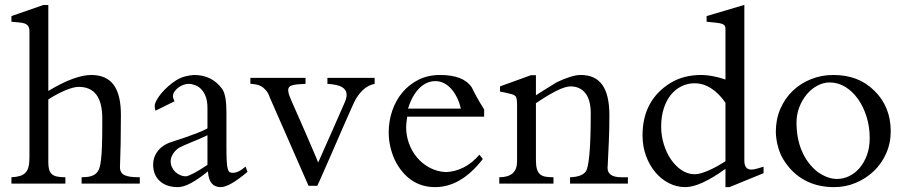

<svg xmlns="http://www.w3.org/2000/svg" viewBox="-20 -746 3686 780"><path d="M547.9 0H311.5V-25.9Q334 -25.9 348.1 -29.8Q362.3 -33.7 371.1 -42.2Q379.9 -50.8 384.3 -64.9Q388.7 -79.1 390.6 -99.6Q393.1 -120.1 394.3 -155Q395.5 -189.9 395.5 -241.2V-265.1Q395.5 -393.1 299.8 -393.1Q279.3 -393.1 246.3 -379.4Q213.4 -365.7 176.3 -342.3V-87.4Q176.3 -69.8 179.4 -57.9Q182.6 -45.9 190.4 -38.8Q198.2 -31.7 211.7 -28.8Q225.1 -25.9 245.6 -25.9V0H26.4V-25.9Q47.4 -26.9 61.3 -31.2Q75.2 -35.6 83.7 -44.7Q92.3 -53.7 95.9 -68.6Q99.6 -83.5 99.6 -106V-619.1Q99.6 -633.3 94.2 -640.4Q88.9 -647.5 79.1 -650.9Q69.3 -654.3 55.9 -655Q42.5 -655.8 26.4 -657.7V-680.7L155.8 -725.6H176.3V-376.5Q232.4 -410.2 275.4 -425.8Q318.4 -441.4 350.6 -441.4Q412.1 -441.4 441.7 -401.4Q471.2 -361.3 471.2 -279.3Q471.2 -218.3 470.2 -165Q469.2 -111.8 467.3 -63Q468.3 -52.7 472.7 -45.7Q477.1 -38.6 486.6 -34.2Q496.1 -29.8 511 -27.8Q525.9 -25.9 547.9 -25.9Z M822.8 -196.8Q817.4 -193.8 807.1 -189.2Q796.9 -184.6 784.7 -179.4Q772.5 -174.3 759.3 -168.9Q746.1 -163.6 734.6 -158.4Q723.1 -153.3 714.8 -149.4Q706.5 -145.5 703.6 -143.1Q689.9 -132.8 681.6 -118.9Q673.3 -105 673.3 -90.3Q673.3 -78.1 678.5 -66.9Q683.6 -55.7 692.1 -47.6Q700.7 -39.6 711.9 -34.7Q723.1 -29.8 735.4 -29.8Q739.7 -29.8 749 -33.7Q758.3 -37.6 770.3 -43.9Q782.2 -50.3 795.9 -58.8Q809.6 -67.4 822.8 -76.2ZM985.4 -47.9Q912.1 14.2 877 14.2Q853 14.2 840.1 -1Q827.1 -16.1 824.7 -49.8Q785.6 -18.1 755.4 -2Q725.1 14.2 702.6 14.2Q656.2 14.2 629.2 -10.5Q602.1 -35.2 602.1 -77.6Q602.1 -105 617.7 -127.9Q633.3 -150.9 661.6 -163.6Q668.9 -167 689 -173.3Q709 -179.7 733.2 -188Q757.3 -196.3 782 -205.8Q806.6 -215.3 822.8 -224.6V-307.6Q822.8 -335 815.7 -353.5Q808.6 -372.1 797.6 -383.5Q786.6 -395 772.9 -400.1Q759.3 -405.3 746.1 -405.3Q735.8 -405.3 724.6 -401.1Q713.4 -397 704.1 -389.9Q694.8 -382.8 688.7 -373.8Q682.6 -364.7 682.6 -355Q682.6 -347.2 689 -334.5L611.8 -296.4Q608.4 -307.1 608.4 -314.5Q608.4 -324.7 616 -338.6Q623.5 -352.5 635.7 -367.2Q647.9 -381.8 663.8 -395.8Q679.7 -409.7 695.8 -419.9Q714.4 -431.2 732.9 -435.8Q751.5 -440.4 768.1 -441.4Q841.8 -441.4 882.8 -384.3Q891.1 -373 895.5 -349.1Q899.9 -325.2 899.9 -289.6V-147Q899.9 -111.3 901.1 -90.8Q902.3 -70.3 905.3 -59.8Q908.2 -49.3 913.1 -46.6Q918 -43.9 925.3 -43.9Q949.2 -43.9 977.5 -69.3Z M1502 -405.3Q1475.6 -400.4 1454.1 -380.1Q1432.6 -359.9 1418 -329.1Q1414.6 -321.8 1407 -304.7Q1399.4 -287.6 1389.2 -264.6Q1378.9 -241.7 1367.2 -214.6Q1355.5 -187.5 1343.3 -159.4Q1331.1 -131.3 1319.1 -104Q1307.1 -76.7 1297.1 -54Q1287.1 -31.2 1279.8 -14.6Q1272.5 2 1269 8.8H1233.4L1076.7 -348.6Q1069.8 -368.7 1060.1 -379.6Q1050.3 -390.6 1039.8 -396.2Q1029.3 -401.9 1018.1 -403.3Q1006.8 -404.8 997.1 -405.8V-429.7H1221.2V-405.3Q1184.6 -404.3 1167.7 -399.7Q1150.9 -395 1150.9 -381.3Q1150.9 -374 1152.8 -366.5Q1154.8 -358.9 1160.2 -345.7Q1165.5 -332.5 1175.5 -310.3Q1185.5 -288.1 1201.7 -251Q1212.9 -225.6 1224.4 -199.2Q1235.8 -172.9 1245.6 -149.9Q1255.4 -127 1262.7 -109.9Q1270 -92.8 1272.5 -85.9Q1273.9 -88.4 1279.1 -100.1Q1284.2 -111.8 1292 -129.4Q1299.8 -147 1309.3 -168.5Q1318.8 -189.9 1328.6 -211.9Q1351.6 -263.7 1379.4 -327.6Q1388.2 -346.7 1388.2 -360.4Q1388.2 -380.4 1370.4 -391.6Q1352.5 -402.8 1310.1 -405.3V-429.7H1502Z M1852.1 -304.7Q1847.2 -327.1 1837.6 -347.4Q1828.1 -367.7 1814.9 -383.1Q1801.8 -398.4 1784.9 -407.5Q1768.1 -416.5 1749 -416.5Q1729.5 -416.5 1712.6 -408.4Q1695.8 -400.4 1681.6 -385.7Q1667.5 -371.1 1656.2 -350.3Q1645 -329.6 1637.7 -304.7ZM1946.8 -272H1634.3Q1629.9 -242.7 1629.9 -229.5Q1629.9 -195.3 1641.6 -163.1Q1653.3 -130.9 1674.6 -105.7Q1695.8 -80.6 1725.6 -64.7Q1755.4 -48.8 1791 -46.9Q1827.1 -47.9 1862.3 -65.2Q1897.5 -82.5 1927.7 -117.7L1941.4 -100.1Q1853.5 14.2 1747.6 14.2Q1692.9 14.2 1651.1 -14.6Q1609.4 -43.5 1583 -98.1Q1571.8 -123 1565.4 -151.1Q1559.1 -179.2 1559.1 -208.5Q1559.1 -253.4 1573.2 -295.4Q1587.4 -337.4 1614.3 -369.9Q1641.1 -402.3 1679.9 -421.9Q1718.8 -441.4 1768.1 -441.4Q1814.5 -441.4 1846.7 -429.2Q1878.9 -417 1896.5 -391.1Q1903.8 -375.5 1916 -353.3Q1928.2 -331.1 1946.8 -301.3Z M2530.8 0H2295.9V-25.9Q2340.3 -27.3 2357.4 -46.4Q2379.9 -67.9 2379.9 -284.7Q2379.9 -339.8 2358.2 -367.4Q2336.4 -395 2297.4 -395Q2276.9 -395 2240.5 -377Q2204.1 -358.9 2157.2 -326.7V-96.7Q2157.2 -73.7 2161.1 -59.8Q2165 -45.9 2173.6 -38.3Q2182.1 -30.8 2195.6 -28.3Q2209 -25.9 2228.5 -25.9V0H2008.3V-25.9Q2080.6 -25.9 2080.6 -90.3V-315.4Q2080.6 -330.6 2079.6 -339.6Q2078.6 -348.6 2075.4 -353.5Q2072.3 -358.4 2066.4 -360.8Q2060.5 -363.3 2051.3 -365.2Q2041.5 -367.7 2031.2 -370.1Q2021 -372.6 2011.2 -374V-395L2136.7 -440.4H2157.2V-358.9Q2164.6 -363.8 2178 -372.3Q2191.4 -380.9 2205.1 -389.2Q2218.8 -397.5 2229.2 -404.1Q2239.7 -410.6 2241.2 -411.6Q2269.5 -425.3 2294.9 -433.3Q2320.3 -441.4 2338.9 -441.4Q2398.4 -441.4 2427 -401.1Q2455.6 -360.8 2455.6 -278.3Q2455.6 -222.2 2453.4 -170.4Q2451.2 -118.7 2448.7 -71.3V-69.8Q2448.7 -68.8 2448.5 -68.4Q2448.2 -67.9 2448.2 -67.4V-63Q2448.2 -45.4 2462.2 -35.6Q2476.1 -25.9 2504.9 -25.9H2530.8Z M2927.2 -328.6Q2900.9 -366.7 2868.9 -387.2Q2836.9 -407.7 2801.8 -407.7Q2773.4 -407.7 2748.5 -395.5Q2723.6 -383.3 2705.3 -360.6Q2687 -337.9 2676.5 -305.2Q2666 -272.5 2666 -231.9Q2666 -195.3 2676.5 -160.6Q2687 -126 2705.6 -98.6Q2724.1 -71.3 2749 -54.7Q2773.9 -38.1 2803.2 -38.1Q2814.5 -38.1 2829.1 -42.5Q2843.8 -46.9 2860.4 -54.2Q2877 -61.5 2894 -71Q2911.1 -80.6 2927.2 -90.8ZM3082 -42.5 2943.4 14.2H2927.2V-60.1Q2876.5 -23.4 2835.4 -4.6Q2794.4 14.2 2763.7 14.2Q2729.5 14.2 2698 -1.7Q2666.5 -17.6 2642.6 -45.9Q2618.7 -74.2 2604.5 -112.5Q2590.3 -150.9 2590.3 -196.3Q2590.3 -338.9 2704.1 -409.2Q2731.9 -425.8 2761.7 -433.3Q2791.5 -440.9 2824.2 -441.4Q2850.6 -441.4 2877.2 -436.3Q2903.8 -431.2 2927.2 -422.9V-626.5Q2927.2 -633.8 2925.8 -638.2Q2924.3 -642.6 2920.4 -645.5Q2916.5 -648.4 2908.9 -650.4Q2901.4 -652.3 2888.7 -653.8L2850.6 -657.7V-680.7L3003.9 -726.1V-93.8Q3003.9 -57.1 3032.2 -57.1Q3042 -57.1 3055.7 -61Q3069.3 -64.9 3082 -68.8Z M3513.2 -185.5Q3513.2 -231.4 3500.2 -272.5Q3487.3 -313.5 3465.3 -344.2Q3443.4 -375 3413.8 -393.1Q3384.3 -411.1 3350.6 -411.1Q3325.2 -411.1 3300.8 -398.2Q3276.4 -385.3 3257.6 -362.8Q3238.8 -340.3 3227.3 -310.8Q3215.8 -281.2 3215.8 -248Q3215.8 -183.1 3237.5 -132.6Q3259.3 -82 3298.8 -49.8Q3317.4 -35.6 3338.6 -27.3Q3359.9 -19 3380.4 -19Q3405.3 -19 3429.2 -30.3Q3453.1 -41.5 3471.7 -63Q3490.2 -84.5 3501.7 -115.2Q3513.2 -146 3513.2 -185.5ZM3598.6 -212.9Q3598.6 -164.6 3580.1 -122.8Q3561.5 -81.1 3529.8 -50.8Q3498 -20.5 3456.5 -3.2Q3415 14.2 3368.7 14.2Q3300.3 14.2 3248.3 -14.4Q3196.3 -43 3163.1 -97.2Q3148.4 -120.6 3140.4 -150.9Q3132.3 -181.2 3131.8 -210.4Q3131.8 -261.2 3150.1 -303.7Q3168.5 -346.2 3200.2 -376.7Q3231.9 -407.2 3274.4 -424.3Q3316.9 -441.4 3365.2 -441.4Q3416 -441.4 3457.3 -426Q3498.5 -410.6 3532.2 -377.4Q3598.6 -312 3598.6 -212.9Z"/></svg>

Font: XB Niloofar
Style: Regular
Weight: 400
Designer: Behnam
Foundry: Irmug
Version: Version 7.201 2008